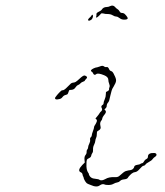

<svg xmlns="http://www.w3.org/2000/svg" viewBox="-20 -673 587 684"><path d="M277 -403Q282 -406 289 -400Q292 -397 287 -392Q282 -387 282 -385.5Q282 -384 276 -382Q270 -380 266.5 -376Q263 -372 258 -370Q253 -368 248.5 -361Q244 -354 235 -353Q230 -353 228.5 -352.5Q227 -352 226 -350.5Q225 -349 224 -345Q222 -339 220.5 -337.5Q219 -336 213 -334.5Q207 -333 202.5 -327Q198 -321 191 -320Q176 -316 176 -324Q176 -325 181 -331.5Q186 -338 192 -344Q198 -350 200 -351Q202 -351 206 -352Q212 -354 229 -372Q233 -377 237.5 -378Q242 -379 245.5 -379.5Q249 -380 256 -386Q272 -401 277 -403ZM335 -436Q346 -441 351 -436Q355 -433 359 -434Q365 -436 369 -426Q371 -421 376.5 -419.5Q382 -418 387 -406Q394 -393 393.5 -385.5Q393 -378 385 -365Q379 -356 377.5 -349.5Q376 -343 373.5 -334Q371 -325 370 -319Q369 -313 366 -309Q360 -303 360 -294Q360 -291 356 -287L352 -283L355 -280Q360 -275 354 -267Q344 -255 344 -249Q344 -247 340 -242Q335 -236 338 -223Q341 -213 331 -208Q326 -205 325.5 -203.5Q325 -202 325 -196Q325 -187 322.5 -182Q320 -177 319.5 -171Q319 -165 315 -157Q311 -149 311.5 -140.5Q312 -132 309 -128Q306 -124 305 -118.5Q304 -113 298 -110Q291 -107 289.5 -103.5Q288 -100 288 -89Q287 -68 294 -58Q296 -57 297 -51Q302 -37 320 -36Q332 -35 335 -32Q342 -28 355 -35Q368 -43 389 -42Q400 -41 406 -47Q415 -55 419.5 -58.5Q424 -62 428 -63.5Q432 -65 438 -66Q450 -67 454 -71.5Q458 -76 458 -78Q458 -84 470 -86Q478 -87 480 -89Q482 -91 486 -91.5Q490 -92 493 -98Q496 -104 501.5 -106.5Q507 -109 507 -115Q507 -129 530 -128Q537 -127 537.5 -122.5Q538 -118 532.5 -114.5Q527 -111 523.5 -106Q520 -101 510.5 -96Q501 -91 498.5 -87Q496 -83 491.5 -82.5Q487 -82 478 -71.5Q469 -61 462 -60Q455 -59 453 -57Q450 -56 443.5 -49.5Q437 -43 435 -39Q432 -35 422 -34Q412 -33 408 -28.5Q404 -24 397.5 -23Q391 -22 384 -18Q377 -14 366 -14Q355 -14 352 -16Q345 -19 336 -13Q325 -4 303 -14Q292 -18 289.5 -20Q287 -22 283 -28Q278 -37 278 -39.5Q278 -42 276.5 -44Q275 -46 274 -51.5Q273 -57 268 -59Q254 -65 273 -85L282 -94L281 -104Q280 -115 284.5 -120.5Q289 -126 288.5 -131.5Q288 -137 291 -140.5Q294 -144 294 -148.5Q294 -153 298 -161Q302 -169 301 -175Q300 -181 303.5 -184Q307 -187 307 -191Q307 -195 311 -205.5Q315 -216 315 -219.5Q315 -223 318 -227Q321 -231 324 -238Q327 -245 323 -248L320 -251L326 -258Q332 -265 334.5 -269.5Q337 -274 341 -277Q346 -282 342 -289Q339 -295 345 -299Q349 -301 349 -305.5Q349 -310 353 -319Q357 -328 357 -337Q357 -343 357.5 -344.5Q358 -346 363 -348Q369 -351 368.5 -354.5Q368 -358 370 -362.5Q372 -367 369 -374.5Q366 -382 366 -388Q366 -399 351 -405Q329 -414 323 -409Q316 -403 312 -411Q310 -416 307 -417.5Q304 -419 304 -421Q304 -424 309 -427Q314 -430 320 -432Q327 -433 335 -436ZM305 -616Q309 -624 311 -618Q312 -614 309.5 -608.5Q307 -603 304 -602Q296 -597 294 -601Q293 -604 297 -608Q302 -612 305 -616ZM372 -651Q382 -656 389 -649Q394 -643 398.5 -640.5Q403 -638 406 -632.5Q409 -627 413.5 -627Q418 -627 422 -625Q425 -623 430 -617Q435 -611 435 -608Q435 -603 422 -603Q413 -603 406 -608.5Q399 -614 394 -614Q389 -614 381.5 -618.5Q374 -623 364 -623Q354 -623 348 -625Q342 -626 340.5 -625Q339 -624 334 -618Q323 -607 322 -612Q322 -613 323 -615Q324 -618 323.5 -622.5Q323 -627 331.5 -631Q340 -635 342 -638Q348 -648 360 -648Q366 -648 372 -651Z"/></svg>

Font: TT2020 Style D
Style: Italic
Weight: 400
Italic angle: -15°
Version: Version 0.2.000